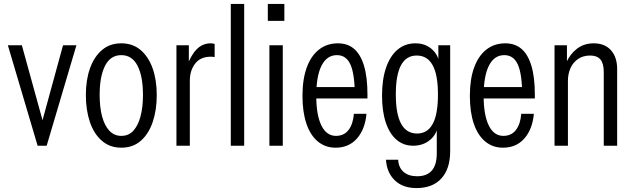

<svg xmlns="http://www.w3.org/2000/svg" viewBox="-20 -740 3214 975"><path d="M171 0 20 -510H91L211 -75H181L300 -510H368L217 0Z M596 10Q538 10 497.5 -25Q457 -60 436.5 -120.5Q416 -181 416 -257Q416 -334 437 -393Q458 -452 498 -486Q538 -520 596 -520Q654 -520 694 -486Q734 -452 755 -393Q776 -334 776 -257Q776 -181 755.5 -120.5Q735 -60 695 -25Q655 10 596 10ZM596 -50Q633 -50 657 -76Q681 -102 693.5 -148.5Q706 -195 706 -258Q706 -352 678.5 -406Q651 -460 596 -460Q541 -460 513.5 -406Q486 -352 486 -258Q486 -195 498.5 -148.5Q511 -102 535.5 -76Q560 -50 596 -50Z M876 0V-510H939V-404H944V0ZM944 -330 928 -401Q950 -461 979.5 -490.5Q1009 -520 1050 -520Q1061 -520 1070 -517V-450Q1067 -451 1061.5 -451.5Q1056 -452 1050 -452Q998 -452 971 -417Q944 -382 944 -330Z M1152 0V-720H1220V0Z M1348 0V-510H1416V0ZM1340 -634V-720H1424V-634Z M1684 10Q1632 10 1594 -21.5Q1556 -53 1536 -112Q1516 -171 1516 -253Q1516 -337 1537.5 -396.5Q1559 -456 1599.5 -488Q1640 -520 1696 -520Q1745 -520 1778 -492Q1811 -464 1828.5 -406Q1846 -348 1846 -259Q1846 -255 1846 -250Q1846 -245 1846 -240H1561V-298H1810L1782 -258Q1781 -365 1759.5 -412.5Q1738 -460 1691 -460Q1640 -460 1613 -407Q1586 -354 1586 -253Q1586 -156 1612 -103Q1638 -50 1686 -50Q1727 -50 1750 -80Q1773 -110 1777 -162H1841Q1834 -84 1793 -37Q1752 10 1684 10Z M2095 215Q2025 215 1984.5 175.5Q1944 136 1940 71H2002Q2004 111 2029.5 133Q2055 155 2098 155Q2148 155 2173 126Q2198 97 2198 38V-110L2205 -109Q2200 -60 2164.5 -30Q2129 0 2078 0Q2029 0 1993.5 -30.5Q1958 -61 1939 -118Q1920 -175 1920 -254Q1920 -337 1940.5 -396.5Q1961 -456 1999 -488Q2037 -520 2090 -520Q2140 -520 2174 -489.5Q2208 -459 2213 -408H2206V-510H2266V28Q2266 117 2221.5 166Q2177 215 2095 215ZM2098 -62Q2151 -62 2177.5 -111Q2204 -160 2204 -260Q2204 -360 2177 -409Q2150 -458 2096 -458Q2043 -458 2016.5 -409Q1990 -360 1990 -260Q1990 -161 2017 -111.5Q2044 -62 2098 -62Z M2534 10Q2482 10 2444 -21.5Q2406 -53 2386 -112Q2366 -171 2366 -253Q2366 -337 2387.5 -396.5Q2409 -456 2449.5 -488Q2490 -520 2546 -520Q2595 -520 2628 -492Q2661 -464 2678.5 -406Q2696 -348 2696 -259Q2696 -255 2696 -250Q2696 -245 2696 -240H2411V-298H2660L2632 -258Q2631 -365 2609.5 -412.5Q2588 -460 2541 -460Q2490 -460 2463 -407Q2436 -354 2436 -253Q2436 -156 2462 -103Q2488 -50 2536 -50Q2577 -50 2600 -80Q2623 -110 2627 -162H2691Q2684 -84 2643 -37Q2602 10 2534 10Z M2796 0V-510H2859V-414H2864V0ZM3046 0V-373Q3046 -418 3029 -438Q3012 -458 2977 -458Q2941 -458 2915.5 -440.5Q2890 -423 2877 -394Q2864 -365 2864 -330L2855 -421Q2875 -466 2910.5 -493Q2946 -520 2995 -520Q3051 -520 3082.5 -485Q3114 -450 3114 -389V0Z"/></svg>

Font: Instrument Sans Condensed
Style: Regular
Weight: 400
Width: 3
Designer: Rodrigo Fuenzalida
Foundry: fragTYPE
Version: Version 1.000;gftools[0.9.28]